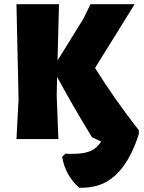

<svg xmlns="http://www.w3.org/2000/svg" viewBox="-20 -667 693 921"><path d="M69 -190 59 0H260L252 -210L254 -298C309 -197 365 -100 421 -9L465 12C433 64 382 71 325 71C312 71 301 71 294 70L278 85C288 144 315 194 360 234C428 234 482 221 533 174C580 131 618 65 646 -24V-42C567 -143 497 -243 436 -341L626 -647H414L380 -577L256 -377L263 -647H59Z"/></svg>

Font: Luna Sans Black
Style: Regular
Weight: 900
Designer: Juan Pablo del Peral
Foundry: Huerta Tipografica
Version: Version 2.001; ttfautohint (v1.5)